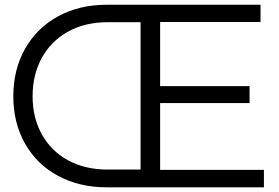

<svg xmlns="http://www.w3.org/2000/svg" viewBox="-20 -798 1190 818"><path d="M1104.4 0H434.4Q317.8 0 227.2 -48.9Q136.7 -97.8 86.7 -186.1Q36.7 -274.4 36.7 -387.8Q36.7 -501.1 86.7 -590Q136.7 -678.9 227.2 -728.3Q317.8 -777.8 434.4 -777.8H1090V-704.4H662.2V-431.1H1043.3V-358.9H662.2V-74.4H1104.4ZM578.9 -703.3H437.8Q342.2 -703.3 270 -663.3Q197.8 -623.3 158.3 -551.7Q118.9 -480 118.9 -387.8Q118.9 -296.7 158.3 -225.6Q197.8 -154.4 270 -115Q342.2 -75.6 437.8 -75.6H578.9Z"/></svg>

Font: Paperlogy 4 Regular
Style: Regular
Weight: 400
Designer: redesigned by Lee Juim, glyphs from Gmarket Sans & Montserrat
Foundry: PT&
Version: Version 1.001